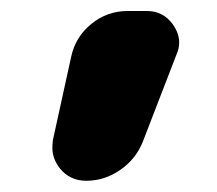

<svg xmlns="http://www.w3.org/2000/svg" viewBox="-20 -813 394 349"><path d="M247.1 -793Q277.3 -793 294.9 -767.6Q305.7 -752 305.7 -735.4Q305.7 -724.6 300.8 -713.9L239.3 -554.7Q226.6 -523.4 198.2 -503.9Q169.9 -484.4 136.7 -484.4Q107.4 -484.4 88.9 -506.8Q75.2 -524.4 75.2 -543.9Q75.2 -550.8 76.2 -558.6L109.4 -710Q117.2 -746.1 146 -769.5Q174.8 -793 211.9 -793Z"/></svg>

Font: Gen Jyuu GothicX Heavy
Style: Bold
Weight: 900
Designer: [Source Han Sans]
Ryoko NISHIZUKA  (kana & ideographs); Paul D. Hunt (Latin, Greek & Cyrillic); Wenlong ZHANG  (bopomofo
Version: Version 1.002.20150607